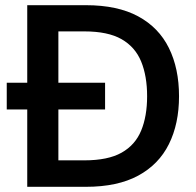

<svg xmlns="http://www.w3.org/2000/svg" viewBox="-20 -720 756 740"><path d="M85 0V-298H6V-401H85V-700H311Q433 -700 512.5 -657Q592 -614 631 -535Q670 -456 670 -349Q670 -243 631 -164.5Q592 -86 512.5 -43Q433 0 311 0ZM205 -102H305Q396 -102 448.5 -131.5Q501 -161 524 -216.5Q547 -272 547 -349Q547 -427 524 -483Q501 -539 448.5 -569Q396 -599 305 -599H205V-401H385V-298H205Z"/></svg>

Font: DM Sans SemiBold
Style: Regular
Weight: 600
Designer: Colophon Foundry, Jonny Pinhorn
Foundry: Colophon Foundry
Version: Version 4.004; ttfautohint (v1.8.4.7-5d5b)